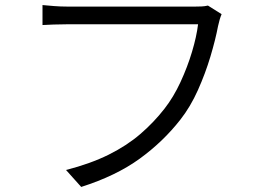

<svg xmlns="http://www.w3.org/2000/svg" viewBox="-20 -721 1040 759"><path d="M856 -665Q848 -646 842 -618Q832 -565 812 -498Q792 -431 762.5 -365Q733 -299 693 -248Q625 -161 532 -93.5Q439 -26 301 18L241 -49Q338 -74 409.5 -109.5Q481 -145 534.5 -191Q588 -237 630 -291Q666 -337 693.5 -396.5Q721 -456 739 -516Q757 -576 763 -625Q749 -625 709.5 -625Q670 -625 615.5 -625Q561 -625 502 -625Q443 -625 389.5 -625Q336 -625 297 -625Q258 -625 244 -625Q215 -625 191 -624Q167 -623 148 -622V-701Q168 -699 194 -697Q220 -695 245 -695Q258 -695 297 -695Q336 -695 390 -695Q444 -695 502.5 -695Q561 -695 614 -695Q667 -695 704.5 -695Q742 -695 753 -695Q764 -695 776.5 -695.5Q789 -696 802 -699Z"/></svg>

Font: Source Han Sans SC Normal
Style: Regular
Weight: 350
Designer: Ryoko NISHIZUKA 西塚涼子 (kana, bopomofo & ideographs); Paul D. Hunt (Latin, Greek & Cyrillic); Sandoll Communications 산돌커뮤니
Foundry: Adobe
Version: Version 2.004;hotconv 1.0.118;makeotfexe 2.5.65603